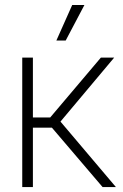

<svg xmlns="http://www.w3.org/2000/svg" viewBox="-20 -755 496 775"><path d="M69.8 0V-522.5H112.8V-280.8H182.6L387.2 -522.5H440.9L224.1 -264.2L447.8 0H394L189.5 -239.7H112.8V0ZM207.5 -591.3 271.5 -734.9H320.8L245.1 -591.3Z"/></svg>

Font: Inter 28pt ExtraLight
Style: Regular
Weight: 250
Designer: Rasmus Andersson
Foundry: rsms
Version: Version 4.001;git-66647c0bb